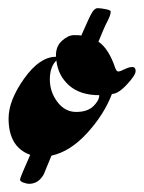

<svg xmlns="http://www.w3.org/2000/svg" viewBox="-20 -338 352 470"><path d="M223 -105Q176 -105 149 -129Q122 -153 118 -190Q102 -174 102 -143.5Q102 -113 120.5 -88.5Q139 -64 166.5 -64Q194 -64 208.5 -78Q223 -92 223 -105ZM54 41Q1 22 1 -48Q1 -92 39 -145.5Q77 -199 117 -199V-203Q117 -225 132 -238.5Q147 -252 161.5 -252Q176 -252 179 -251Q200 -299 204 -305Q211 -318 219 -318Q227 -318 239 -315.5Q251 -313 251 -310Q251 -301 243 -286Q235 -271 221 -236Q246 -219 262 -172Q265 -163 269.5 -163Q274 -163 285 -168.5Q296 -174 304 -174Q312 -174 312 -164Q312 -154 290.5 -131Q269 -108 254 -108Q235 -58 193.5 -12.5Q152 33 106 43L87 89Q74 112 51 112Q46 112 37.5 109Q29 106 29 101.5Q29 97 54 41Z"/></svg>

Font: Dr Sugiyama
Style: Regular
Weight: 400
Designer: Alejandro Paul
Foundry: Alejandro Paul
Version: Version 1.000